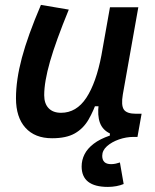

<svg xmlns="http://www.w3.org/2000/svg" viewBox="-20 -547 626 774"><path d="M415 206.5Q309.1 206.5 309.1 124Q309.1 98.1 320.8 75Q332.5 51.8 357.7 32.5Q382.8 13.2 422.9 -0.5V-31.7L477.5 -11.2L519 4.9Q488.8 4.9 459.5 15.1Q430.2 25.4 411.1 42.5Q392.1 59.6 392.1 81.1Q392.1 114.7 427.7 114.7Q438 114.7 447.3 112.5Q456.5 110.4 463.4 107.9L478.5 194.8Q465.8 200.2 449 203.4Q432.1 206.5 415 206.5ZM189.9 10.3Q120.6 10.3 82.5 -32Q44.4 -74.2 44.4 -150.9Q44.4 -224.6 68.1 -313.7Q91.8 -402.8 145 -527.3L257.3 -508.3Q205.1 -380.9 181.6 -299.1Q158.2 -217.3 158.2 -163.1Q158.2 -129.4 176 -110.8Q193.8 -92.3 226.1 -92.3Q288.1 -92.3 327.9 -152.6Q367.7 -212.9 389.2 -325.7L381.3 -118.7H349.1L374.5 -150.4Q357.9 -101.1 336.9 -64.9Q315.9 -28.8 281.7 -9.3Q247.6 10.3 189.9 10.3ZM502.4 4.9Q453.1 4.9 423.3 -9Q393.6 -22.9 382.8 -52.2Q372.1 -81.5 377.9 -127.4L373 -234.9L423.3 -517.6H537.6L475.1 -166Q467.8 -122.6 479.2 -105.5Q490.7 -88.4 528.8 -88.4H550.8L534.2 4.9Z"/></svg>

Font: Cascadia Mono Medium
Style: Italic
Weight: 500
Italic angle: -10°
Monospace: yes
Designer: Aaron Bell
Foundry: Saja Typeworks
Version: Version 2407.024